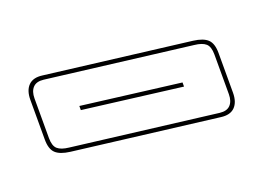

<svg xmlns="http://www.w3.org/2000/svg" viewBox="-50 -1076 599 437"><g transform="rotate(-20 250.0 -857.5)"><path d="M469 -786Q469 -763 457.5 -751.5Q446 -740 424 -743L75 -786Q51 -789 40.5 -799Q30 -809 30 -832V-928Q30 -951 41.5 -962.5Q53 -974 75 -971L424 -928Q448 -925 458.5 -915Q469 -905 469 -882ZM425 -753Q442 -751 450.5 -760Q459 -769 459 -786V-882Q459 -901 450.5 -908.5Q442 -916 423 -918L74 -961Q57 -963 48.5 -954Q40 -945 40 -928V-832Q40 -813 48.5 -805.5Q57 -798 76 -796ZM130 -867V-877L369 -847V-837Z"/></g></svg>

Font: Bungee Outline
Style: Regular
Weight: 400
Designer: David Jonathan Ross
Foundry: David Jonathan Ross
Version: Version 1.001;PS 1.0;hotconv 1.0.72;makeotf.lib2.5.5900